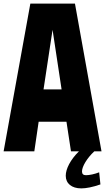

<svg xmlns="http://www.w3.org/2000/svg" viewBox="-24 -838 582 1063"><path d="M525 116C500 126 471 132 452 132C437 132 430 125 430 111C430 84 458 37 498 0H538L391 -818H144L-4 0H166L190 -164H344L369 0H413C366 46 340 97 340 135C340 178 373 205 426 205C453 205 489 198 532 183ZM267 -673 317 -343H217Z"/></svg>

Font: Ranchers
Style: Regular
Weight: 400
Designer: Pablo Impallari, Brenda Gallo
Foundry: Pablo Impallari, Brenda Gallo
Version: Version 1.000